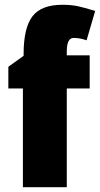

<svg xmlns="http://www.w3.org/2000/svg" viewBox="-20 -785 419 805"><path d="M356 -414V-553H260V-570Q260 -626 289 -626Q315 -626 343 -616L379 -739Q338 -752 308.5 -758.5Q279 -765 242 -765Q153 -765 116 -716.5Q79 -668 79 -559V-551L15 -505V-414H76V0H260V-414Z"/></svg>

Font: Noto Sans Display SemiCondensed Black
Style: Regular
Weight: 900
Width: 4
Designer: Monotype Design Team
Foundry: Monotype Imaging Inc.
Version: Version 1.900